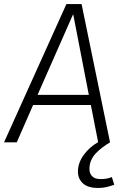

<svg xmlns="http://www.w3.org/2000/svg" viewBox="-47 -705 608 951"><path d="M498 0Q478 12 460 25.5Q442 39 427.5 54.5Q413 70 404.5 89Q396 108 396 132Q396 154 409.5 168Q423 182 451 182Q468 182 482 179.5Q496 177 507 172L519 210Q496 218 479 222Q462 226 439 226Q388 226 363.5 203Q339 180 339 145Q339 103 366.5 64Q394 25 439 -1L403 -185H117L36 0H-27L282 -685H357ZM139 -235H393L316 -632H314Z"/></svg>

Font: Glekhifnjqigglhiwekvrgaqftz
Style: Regular
Weight: 300
Italic angle: -8°
Designer: Carrois Corporate & Edenspiekermann
Foundry: Carrois Corporate GbR & Edenspiekermann AG
Version: Version 2.001